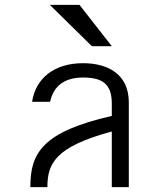

<svg xmlns="http://www.w3.org/2000/svg" viewBox="-20 -770 680 790"><path d="M112 -351H186C199 -409 237 -451 322 -451C403 -451 440 -423 440 -344V-293C155 -228 104 -140 105 0H175C175 -97 207 -166 440 -229V0H510V-349C510 -466 422 -510 322 -510C204 -510 127 -449 112 -351ZM185 -750 358 -580H440L307 -750Z"/></svg>

Font: altertype_V2
Style: Regular
Weight: 400
Designer: Simon Renaud
Version: Version 2.001;Glyphs 3.1.2 (3151)